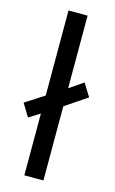

<svg xmlns="http://www.w3.org/2000/svg" viewBox="-127 -807 512 855"><g transform="rotate(15 129.0 -380.0)"><path d="M78 0V-285L27 -253L-9 -312L78 -368V-760H166V-425L230 -469L267 -410L166 -342V0Z"/></g></svg>

Font: Noto Sans IKEA
Style: Regular
Weight: 400
Designer: Monotype Design Team
Foundry: Monotype Imaging Inc.
Version: Version 2.001